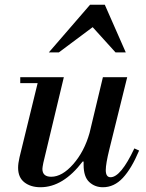

<svg xmlns="http://www.w3.org/2000/svg" viewBox="-20 -774 611 806"><path d="M356 -216 412 -450H514L439 -147Q424 -86 424 -60Q424 -30 444 -30Q487 -30 544 -151L564 -142Q532 -66 495.5 -27Q459 12 412 12Q378 12 354.5 -10Q331 -32 331 -82V-96H327Q245 12 150 12Q109 12 82.5 -8.5Q56 -29 56 -70Q56 -88 62 -114L138 -425H65V-450H248L162 -91Q158 -71 158 -65Q158 -32 195 -32Q241 -32 287.5 -85Q334 -138 356 -216ZM508 -554H465L369 -660L227 -554H185L358 -754H420Z"/></svg>

Font: Libre Bodoni
Style: Italic
Weight: 400
Italic angle: -13°
Designer: Pablo Impallari, Rodrigo Fuenzalida
Foundry: Pablo Impallari, Rodrigo Fuenzalida
Version: Version 1.001